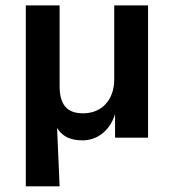

<svg xmlns="http://www.w3.org/2000/svg" viewBox="-20 -499 628 696"><path d="M73.5 176.5H196.1L186.3 -50H179.4C199 -5.9 232.4 9.8 279.4 9.8C335.3 9.8 385.3 -29.4 401 -100H397.1V0H516.7V-479.4H394.1V-210.8C394.1 -136.3 348 -88.2 281.4 -88.2C222.5 -88.2 196.1 -119.6 196.1 -187.3V-479.4H73.5Z"/></svg>

Font: LL Pando Sans
Style: Bold
Weight: 700
Designer: Joshua Smith
Foundry: Joshua Smith
Version: Version 1.000;Glyphs 3.2.1 (3258)